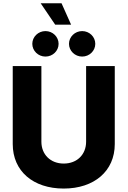

<svg xmlns="http://www.w3.org/2000/svg" viewBox="-20 -1125 767 1155"><path d="M363.3 9.3C546.4 9.3 670.4 -95.7 670.4 -258.3V-727.5H498V-272.5C498 -195.8 443.8 -141.1 363.3 -141.1C283.7 -141.1 229 -195.8 229 -272.5V-727.5H56.6V-258.3C56.6 -95.7 179.2 9.3 363.3 9.3ZM253.4 -784.7C297.4 -784.7 332.5 -819.3 332.5 -861.3C332.5 -903.3 297.4 -938 253.4 -938C210 -938 174.3 -903.3 174.3 -861.3C174.3 -819.3 210 -784.7 253.4 -784.7ZM474.1 -784.7C518.1 -784.7 553.2 -819.3 553.2 -861.3C553.2 -903.3 518.1 -938 474.1 -938C430.7 -938 395 -903.3 395 -861.3C395 -819.3 430.7 -784.7 474.1 -784.7ZM312 -976.6H407.7L350.1 -1105.5H224.6Z"/></svg>

Font: Inter ExtraBold
Style: Regular
Weight: 800
Designer: Rasmus Andersson
Foundry: rsms
Version: Version 4.001;git-9221beed3